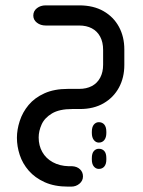

<svg xmlns="http://www.w3.org/2000/svg" viewBox="-20 -406 533 715"><path d="M124 106Q124 136 137.5 160Q151 184 176.5 198Q202 212 236 213H249Q267 214 278 224.5Q289 235 289 251Q289 267 276 278Q263 289 245 289H234Q183 289 146.5 272.5Q110 256 87 229.5Q64 203 53.5 171Q43 139 43 107Q43 77 53.5 44.5Q64 12 86.5 -15Q109 -42 145.5 -58.5Q182 -75 233 -75H275Q302 -75 322 -85.5Q342 -96 353 -116.5Q364 -137 364 -165V-220Q364 -249 353 -269.5Q342 -290 322 -300.5Q302 -311 275 -311H150Q131 -311 117.5 -321.5Q104 -332 104 -348Q104 -365 117.5 -375.5Q131 -386 150 -386H275Q328 -386 365.5 -364.5Q403 -343 423 -306Q443 -269 443 -222V-164Q443 -117 423 -80Q403 -43 366 -21.5Q329 0 278 0H249Q201 0 173.5 16.5Q146 33 135 57.5Q124 82 124 106ZM348 125Q337 125 329.5 115.5Q322 106 322 89V85Q322 67 329.5 58Q337 49 348 49Q361 49 368.5 58Q376 67 376 85V89Q376 106 368.5 115.5Q361 125 348 125ZM348 223Q337 223 329.5 214Q322 205 322 188V183Q322 165 329.5 156.5Q337 148 348 148Q361 148 368.5 156.5Q376 165 376 183V188Q376 205 368.5 214Q361 223 348 223Z"/></svg>

Font: Beiruti Medium
Style: Regular
Weight: 500
Designer: Arlette Boutros
Foundry: Boutros
Version: Version 1.41